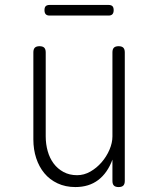

<svg xmlns="http://www.w3.org/2000/svg" viewBox="-20 -747 640 777"><path d="M435 -195V-535Q435 -548 441 -554Q447 -560 460 -560Q473 -560 479 -554Q485 -548 485 -535V-15Q485 -2 479 4Q473 10 460 10Q447 10 441 4Q435 -2 435 -15V-101Q415 -47 377.5 -18.5Q340 10 285 10Q245 10 213 -5Q181 -20 159.5 -46Q138 -72 126.5 -107Q115 -142 115 -183V-535Q115 -548 121 -554Q127 -560 140 -560Q153 -560 159 -554Q165 -548 165 -535V-195Q165 -164 173 -135.5Q181 -107 197 -85.5Q213 -64 237 -51Q261 -38 292 -38Q320 -38 345.5 -52.5Q371 -67 391 -90Q411 -113 423 -141Q435 -169 435 -195ZM181 -684Q170 -684 165 -689.5Q160 -695 160 -706Q160 -717 165 -722Q170 -727 181 -727H419Q430 -727 435 -722Q440 -717 440 -706Q440 -695 435 -689.5Q430 -684 419 -684Z"/></svg>

Font: Maple Mono NL Thin
Style: Regular
Weight: 250
Monospace: yes
Designer: subframe7536
Version: Version 7.000